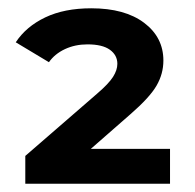

<svg xmlns="http://www.w3.org/2000/svg" viewBox="-20 -770 470 463"><path d="M390 -411V-327H41V-394L214 -544Q242 -568 252.5 -584.5Q263 -601 263 -616Q263 -637 245 -650Q227 -663 191 -663Q161 -663 136.5 -651.5Q112 -640 98 -620L18 -668Q43 -706 89 -728Q135 -750 200 -750Q281 -750 327.5 -715Q374 -680 374 -624Q374 -592 357.5 -563.5Q341 -535 295 -495L199 -411Z"/></svg>

Font: mBank
Style: Bold
Weight: 700
Designer: Julieta Ulanovsky
Foundry: Julieta Ulanovsky
Version: Version 7.200